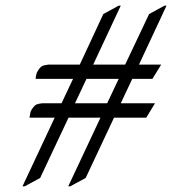

<svg xmlns="http://www.w3.org/2000/svg" viewBox="-20 -634 613 684"><path d="M60.1 29.8 174.8 -214.8H85L86.9 -225.1L88.9 -235.8L91.8 -242.2L97.2 -250L104 -257.8L110.8 -262.2L118.2 -264.2L129.9 -266.1H199.2L240.2 -353H106.9L107.9 -362.8L110.8 -374L113.8 -379.9L119.1 -388.2L126 -396L132.8 -399.9L140.1 -401.9L151.9 -403.8H264.2L348.1 -584L402.8 -613.8H410.2L312 -403.8H425.8L511.2 -584L565.9 -613.8H573.2L475.1 -403.8H554.2L522.9 -353H451.2L410.2 -266.1H532.2L501 -214.8H386.2L285.2 0L230 29.8H223.1L337.9 -214.8H224.1L123 0L67.9 29.8ZM247.1 -266.1H361.8L402.8 -353H288.1Z"/></svg>

Font: Petahja
Style: Italic
Weight: 400
Designer: T. Christopher White
Version: Version 1.1